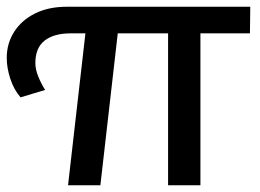

<svg xmlns="http://www.w3.org/2000/svg" viewBox="-28 -550 772 570"><path d="M33 -261Q13 -284 2.5 -316.5Q-8 -349 -8 -378Q-8 -421 14 -455.5Q36 -490 76 -510Q116 -530 171 -530H715L714 -451H182Q132 -451 104.5 -429.5Q77 -408 77 -363Q77 -344 85.5 -323Q94 -302 106 -283ZM174 0 228 -472H324L270 0ZM471 0V-472H567V0Z"/></svg>

Font: MOST Montserrat Medium
Style: Regular
Weight: 500
Designer: Julieta Ulanovsky
Foundry: Julieta Ulanovsky
Version: Version 8.000;March 11, 2024;FontCreator 15.0.0.2926 64-bit